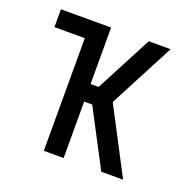

<svg xmlns="http://www.w3.org/2000/svg" viewBox="-99 -620 722 719"><g transform="rotate(20 262.5 -260.0)"><path d="M463 0H376L258 -225H226V0H147V-449H26V-520H226V-295H258L376 -520H463L327 -260Z"/></g></svg>

Font: Iosevka Pride
Style: Regular
Weight: 400
Monospace: yes
Designer: Belleve Invis
Foundry: Belleve Invis
Version: Version 30.3.1; ttfautohint (v1.8.4)